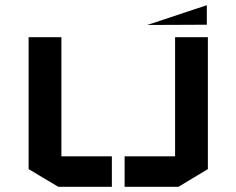

<svg xmlns="http://www.w3.org/2000/svg" viewBox="-20 -718 909 738"><path d="M90 -575H216V-117H410V0H204L90 -68V-575ZM779 -575H653V-117H459V0H666L779 -68V-575ZM775 -698V-623L546 -622Z"/></svg>

Font: Wallpoet
Style: Regular
Weight: 400
Designer: Lars Berggren
Foundry: Lars Berggren
Version: Version 1.000